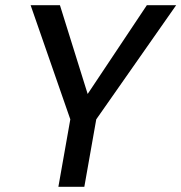

<svg xmlns="http://www.w3.org/2000/svg" viewBox="-20 -720 699 740"><path d="M205 0 251 -260 98 -700H211L320 -351L314 -352L546 -700H659L351 -260L305 0Z"/></svg>

Font: DM Sans 17pt Medium
Style: Italic
Weight: 500
Italic angle: -10°
Version: Version 4.004;gftools[0.9.30]